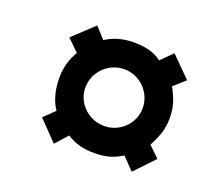

<svg xmlns="http://www.w3.org/2000/svg" viewBox="-75 -608 642 573"><g transform="rotate(20 245.5 -321.5)"><path d="M391 -134 450 -196 416 -229C431 -260 443 -282 443 -323C443 -363 432 -385 417 -415L453 -447L390 -510L354 -474C336 -489 307 -499 267 -499C226 -499 198 -488 177 -474L145 -509L79 -447L116 -411C103 -389 92 -362 92 -323C92 -283 103 -249 118 -228L84 -195L144 -133L179 -172C203 -156 229 -148 267 -148C307 -148 331 -158 354 -172ZM357 -323C357 -274 316 -234 267 -234C216 -234 175 -274 175 -323C175 -373 216 -414 267 -414C316 -414 357 -373 357 -323Z"/></g></svg>

Font: Advent Pro
Style: SemiBold
Weight: 600
Designer: Andreas Kalpakidis
Foundry: Andreas Kalpakidis
Version: Version 2.002 2008